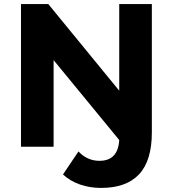

<svg xmlns="http://www.w3.org/2000/svg" viewBox="-20 -720 848 942"><path d="M725 -700V-71Q725 68 662.5 135Q600 202 476 202Q421 202 373 185.5Q325 169 289 136L365 23Q408 69 468 69Q559 69 565 -33L243 -425V0H83V-700H217L565 -275V-700Z"/></svg>

Font: Montserrat-Bold
Style: Bold
Weight: 700
Version: Version 7.200